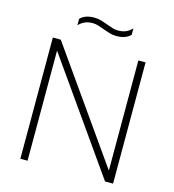

<svg xmlns="http://www.w3.org/2000/svg" viewBox="-130 -1025 1024 1132"><g transform="rotate(15 382.0 -458.5)"><path d="M99 0V-740H147.5L621 -68V-740H665V0H616L143 -672V0ZM459 -845.5Q435.5 -845.5 414.8 -851.8Q394 -858 374.5 -865.5Q356.5 -872 339.5 -877.5Q322.5 -883 304.5 -883Q277.5 -883 257.5 -874.2Q237.5 -865.5 220 -847.5V-886.5Q249.5 -917 305 -917Q328.5 -917 349.2 -910.8Q370 -904.5 389.5 -897Q407.5 -890.5 424.5 -885Q441.5 -879.5 459.5 -879.5Q486.5 -879.5 506.5 -888.2Q526.5 -897 544 -915V-876Q514.5 -845.5 459 -845.5Z"/></g></svg>

Font: Encode Sans SemiExpanded SemiExpanded ExtraLight
Style: Regular
Weight: 200
Width: 6
Designer: Multiple Designers
Foundry: Impallari Type
Version: Version 3.000; ttfautohint (v1.8.3) -l 8 -r 50 -G 200 -x 14 